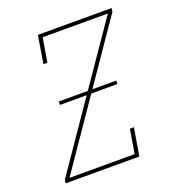

<svg xmlns="http://www.w3.org/2000/svg" viewBox="-133 -841 866 947"><g transform="rotate(-20 300.0 -367.5)"><path d="M50 0 53 -19 532 -716H190L169 -590H148L172 -735H559L556 -716L77 -19H419L440 -145H461L437 0ZM156 -373V-391H458V-373Z"/></g></svg>

Font: Iosevka Slab ThExObl
Style: Regular
Weight: 100
Width: 7
Italic angle: -9°
Monospace: yes
Designer: Belleve Invis
Foundry: Belleve Invis
Version: Version 11.1.1; ttfautohint (v1.8.3)